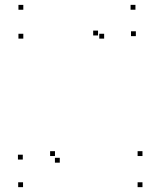

<svg xmlns="http://www.w3.org/2000/svg" viewBox="-20 -760 660 790"><path d="M75.9 -601.1V-621.1H55.9V-601.1ZM408.5 -601.1V-621.1H388.5V-601.1ZM383.4 -614.1V-634.1H363.4V-614.1ZM73.8 -103.5V-123.5H53.8V-103.5ZM74.8 10V-10H54.8V10ZM566.2 10V-10H546.2V10ZM566.2 -118V-138H546.2V-118ZM206.2 -118V-138H186.2V-118ZM226 -90.7V-110.7H206V-90.7ZM539 -611.3V-631.3H519V-611.3ZM537.3 -720V-740H517.3V-720ZM75.9 -719.9V-739.9H55.9V-719.9Z"/></svg>

Font: Monaspace Neon Dots Var
Style: Regular
Weight: 400
Designer: Riley Cran and the Lettermatic Team
Version: Version 1.100 (Monaspace Neon Dots)